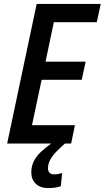

<svg xmlns="http://www.w3.org/2000/svg" viewBox="-20 -734 535 982"><path d="M16.6 0 167.5 -713.9H495.1L475.1 -620.6H255.4L212.9 -418.5H418L397.9 -325.7H192.9L143.6 -93.8H363.3L343.8 0ZM228 228Q186.5 228 163.3 206.3Q140.1 184.6 140.1 147.5Q140.1 116.7 152.6 91.6Q165 66.4 188.2 43.9Q211.4 21.5 243.2 -0.5L312.5 0Q287.6 21.5 267.8 42Q248 62.5 236.8 83.3Q225.6 104 225.6 126.5Q225.6 141.6 233.6 149.7Q241.7 157.7 255.9 157.7Q266.1 157.7 276.6 155.8Q287.1 153.8 297.9 151.4L291 218.3Q276.9 223.1 261.2 225.6Q245.6 228 228 228Z"/></svg>

Font: Open Sans SemiCondensed SemiBold
Style: Italic
Weight: 600
Width: 4
Italic angle: -12°
Designer: Monotype Design Team
Foundry: Monotype Imaging Inc.
Version: Version 3.000